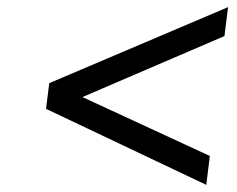

<svg xmlns="http://www.w3.org/2000/svg" viewBox="-20 -580 665 538"><path d="M568 -143 211 -308 609 -479 619 -560 118 -347 109 -275 558 -62Z"/></svg>

Font: Gamestation Extended
Style: Italic
Weight: 400
Width: 7
Designer: Jonas Hecksher
Foundry: Jonas Hecksher, Playtypeª, e-types AS
Version: Version 1.003